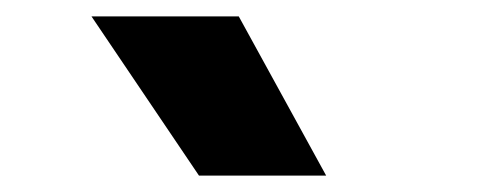

<svg xmlns="http://www.w3.org/2000/svg" viewBox="-20 -828 614 234"><path d="M222.5 -614 91.5 -808H271L377.5 -614Z"/></svg>

Font: Encode Sans Semi Condensed ExtraBold
Style: Regular
Weight: 800
Width: 4
Designer: Multiple Designers
Foundry: Impallari Type
Version: Version 3.000; ttfautohint (v1.8.3) -l 8 -r 50 -G 200 -x 14 